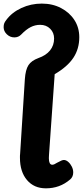

<svg xmlns="http://www.w3.org/2000/svg" viewBox="-21 -1034 461 1068"><path d="M234.3 13.6Q168.3 13.6 129.2 -32.4Q90 -78.4 90 -156.2Q90 -161.7 90 -167.5Q90 -173.3 91 -180.3L117.3 -594Q120.9 -646.2 137.2 -671.4Q153.6 -696.6 192.1 -710.8Q235 -725.7 257.4 -753.6Q279.9 -781.6 279.9 -819.8Q279.9 -852.3 258.1 -874.1Q236.3 -895.9 202 -895.9Q174.3 -895.9 149.2 -883Q124.1 -870.1 96.9 -841.9Q81.7 -826 58.9 -826Q35 -826 17.1 -843.2Q-0.8 -860.4 -0.8 -882.8Q-0.8 -896.2 2.8 -904.8Q6.3 -913.4 14.2 -923.3Q45.1 -965 98.1 -989.5Q151 -1014 211.3 -1014Q271.1 -1014 318.4 -989.3Q365.7 -964.6 392.8 -922.7Q420 -880.8 420 -827.1Q420 -762.3 387.2 -712.7Q354.4 -663 283.2 -621.4L251.8 -175.7Q251.6 -171 251.2 -164.5Q250.8 -158 250.8 -153.6Q250.8 -136.7 255.4 -127.1Q260 -117.6 269.8 -117.6Q279.9 -117.6 296.3 -128.7Q312.7 -137.8 320.7 -140.9Q328.7 -144.1 334.1 -144.1Q346.8 -144.1 358.8 -133.3Q370.9 -122.6 378.6 -106.9Q386.3 -91.3 386.3 -75.1Q386.3 -50.6 369.6 -36.1Q340.3 -10.9 306.8 1.3Q273.3 13.6 234.3 13.6Z"/></svg>

Font: Playpen Sans Thai
Style: Regular
Weight: 400
Designer: Sirin Gunkloy, Laura Meseguer, Veronika Burian, José Scaglione
Foundry: TypeTogether
Version: Version 2.000